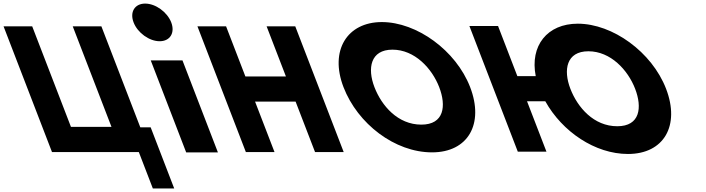

<svg xmlns="http://www.w3.org/2000/svg" viewBox="-223 -850 3936 1071"><path d="M398.9 -142.2H172.8L-43.4 -703.2H-203.2L67 -1.9H551.3L629.6 201.4H748.8L617.5 -139.6H559.7L342.5 -703.2H182.7Z M586.7 -830C528.7 -830 499.8 -783 522.2 -725C544.5 -667 609.6 -620 667.6 -620C725.6 -620 754.5 -667 732.2 -725C709.8 -783 644.7 -830 586.7 -830ZM617.9 -513H794.9L992.5 0H815.5Z M1199.8 -283.2H1425.9L1534.3 -1.9H1694.1L1424 -703.1H1264.2L1371.9 -423.5H1145.8L1038.1 -703.1H878.3L1148.4 -1.9H1308.2Z M1693.1 -363.9C1772 -159.1 1979.5 -0.1 2186.9 -0.1C2388.3 -0.1 2478.4 -159.1 2399.5 -363.9C2320.6 -568.8 2101.5 -726.9 1906.9 -726.9C1713.9 -726.9 1614.2 -568.8 1693.1 -363.9ZM1865.7 -363.9C1825.4 -468.5 1842.9 -573 1966.2 -573C2090.3 -573 2186.6 -468.5 2226.9 -363.9C2267.2 -259.4 2254.8 -154.8 2127.3 -154.8C1996.4 -154.8 1906 -259.4 1865.7 -363.9Z M2716.8 -285.2H2818.7C2913.4 -115.1 3096.6 8.9 3279.8 8.9C3481.2 8.9 3571.3 -150.1 3492.4 -354.9C3413.4 -559.8 3194.4 -717.9 2999.8 -717.9C2829.7 -717.9 2732 -595 2765.4 -425.5H2662.8L2555.1 -705.1H2395.3L2665.4 -3.9H2825.2ZM2958.6 -354.9C2918.3 -459.5 2935.8 -564 3059.1 -564C3183.2 -564 3279.5 -459.5 3319.8 -354.9C3360.1 -250.4 3347.7 -145.8 3220.2 -145.8C3089.3 -145.8 2998.8 -250.4 2958.6 -354.9Z"/></svg>

Font: Hussar
Style: BdOpOblFour
Weight: 700
Foundry: Cannot Into Space Fonts
Version: Version 2.00